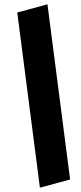

<svg xmlns="http://www.w3.org/2000/svg" viewBox="-20 -789 377 890"><path d="M165 81 60 -731 200 -769 305 43Z"/></svg>

Font: Nunito Sans 7pt SemiCondensed Black
Style: Italic
Weight: 900
Width: 4
Italic angle: -9°
Designer: Vernon Adams
Foundry: Vernon Adams
Version: Version 3.101;gftools[0.9.27]